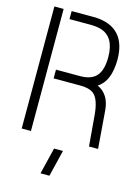

<svg xmlns="http://www.w3.org/2000/svg" viewBox="-131 -757 759 1039"><g transform="rotate(15 248.0 -238.0)"><path d="M202.1 208 238.3 59.6H288.1L252 208ZM41 0V-683.6H92.8V0ZM137.7 -306.6V-355.5H275.4Q367.2 -355.5 386.7 -432.6Q393.6 -459 393.6 -494.1Q393.6 -608.4 312.5 -631.8Q287.1 -638.7 253.9 -638.7H137.7V-683.6H273.4Q444.3 -673.8 445.3 -494.1Q444.3 -371.1 377.9 -331.1Q445.3 -299.8 452.1 -211.9L468.8 0H418L403.3 -173.8Q395.5 -260.7 362.3 -287.1Q335 -307.6 285.2 -306.6Z"/></g></svg>

Font: Post No Bills Jaffna
Style: Regular
Weight: 400
Designer: Kosala Senevirathne, Siva Puranthara, Lasantha Premarathna, Tharique Azeez
Foundry: Mooniak
Version: Version 1.220 ; ttfautohint (v1.6)